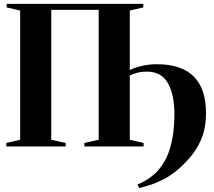

<svg xmlns="http://www.w3.org/2000/svg" viewBox="-20 -763 1112 1000"><path d="M14.5 -743H726.5V-724.5L656 -708V-35L728 -18.5V0H419.5V-18.5L494 -35V-711.5H247V-35L322 -18.5V0H13V-18.5L85 -35V-708L14.5 -724.5ZM705.5 216.5 695.5 198Q709 193 731.2 181.2Q753.5 169.5 778.5 148.8Q803.5 128 824 97.5Q849.5 60.5 863.2 16.5Q877 -27.5 882.8 -74.5Q888.5 -121.5 888.5 -166Q888.5 -270.5 854.2 -330.2Q820 -390 745 -390Q718.5 -390 696.8 -384.5Q675 -379 656 -370L648.5 -385.5L656 -398.5Q677 -408.5 700 -415Q723 -421.5 746.8 -425Q770.5 -428.5 793.5 -428.5Q863.5 -429 913 -411.2Q962.5 -393.5 993.5 -360Q1024.5 -326.5 1038.8 -279.5Q1053 -232.5 1053 -174Q1053 -105 1033.8 -52.2Q1014.5 0.5 982 41.5Q949.5 82.5 910 117.5Q870 151.5 830.5 171.5Q791 191.5 758.2 201.5Q725.5 211.5 705.5 216.5Z"/></svg>

Font: Merriweather 144pt
Style: Bold
Weight: 700
Version: Version 2.100